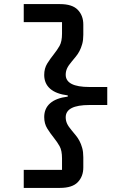

<svg xmlns="http://www.w3.org/2000/svg" viewBox="-20 -780 640 938"><path d="M273 -760Q333 -760 360 -732Q387 -704 387 -660V-610Q387 -584 381.5 -564.5Q376 -545 368 -530Q360 -515 350 -503Q340 -491 331 -480Q314 -460 307.5 -445.5Q301 -431 301 -415Q301 -355 417 -355H504V-267H417Q301 -267 301 -207Q301 -191 307.5 -176.5Q314 -162 331 -142Q340 -131 350 -119Q360 -107 368 -92Q376 -77 381.5 -57.5Q387 -38 387 -12V38Q387 82 360 110Q333 138 273 138H96V50H283V-6Q283 -45 271 -66Q259 -87 243 -107Q226 -128 211 -152Q196 -176 196 -208Q196 -250 225 -275.5Q254 -301 311 -308V-314Q254 -321 225 -346.5Q196 -372 196 -414Q196 -446 211 -470Q226 -494 243 -515Q259 -535 271 -556Q283 -577 283 -616V-672H96V-760Z"/></svg>

Font: IBM Plex Mono SmBld
Style: Regular
Weight: 600
Monospace: yes
Designer: Mike Abbink, Paul van der Laan, Pieter van Rosmalen
Foundry: Bold Monday
Version: Version 2.3